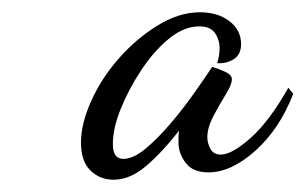

<svg xmlns="http://www.w3.org/2000/svg" viewBox="-20 -740 498 313"><path d="M165 -447Q143 -447 127.5 -462Q112 -477 112 -508Q112 -538 128.5 -575Q145 -612 173.5 -644.5Q202 -677 237 -698.5Q272 -720 306 -720Q335 -720 354 -705.5Q373 -691 373 -668Q373 -651 361 -643.5Q349 -636 334 -637Q336 -643 337 -649.5Q338 -656 338 -661Q338 -675 330.5 -686Q323 -697 305 -697Q280 -697 255.5 -677Q231 -657 210.5 -626Q190 -595 177 -563Q164 -531 164 -505Q164 -481 181 -481Q197 -481 216.5 -497Q236 -513 257 -537.5Q278 -562 296 -587.5Q314 -613 326 -631Q336 -628 347 -623Q358 -618 358 -611Q358 -602 348 -586Q338 -570 328 -551Q318 -532 318 -516Q318 -507 323 -497.5Q328 -488 340 -488Q358 -488 388.5 -515Q419 -542 450 -597L458 -587Q436 -530 396.5 -494.5Q357 -459 320 -459Q295 -459 283.5 -473.5Q272 -488 271 -505Q271 -510 271 -515.5Q271 -521 272 -527Q242 -489 216.5 -468Q191 -447 165 -447Z"/></svg>

Font: Dancing Script Medium
Style: Regular
Weight: 500
Designer: Pablo Impallari
Foundry: Pablo Impallari
Version: Version 2.000